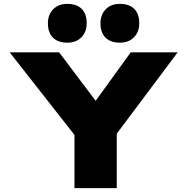

<svg xmlns="http://www.w3.org/2000/svg" viewBox="-20 -970 966 990"><path d="M364 0V-323L380 -254L30 -700H285L542 -359L408 -360L654 -700H896L574 -270L582 -331V0ZM598 -750Q550 -750 524 -776Q498 -802 498 -850Q498 -894 525 -922Q552 -950 598 -950Q646 -950 672 -924.5Q698 -899 698 -850Q698 -806 671 -778Q644 -750 598 -750ZM327 -750Q279 -750 253 -776Q227 -802 227 -850Q227 -894 254 -922Q281 -950 327 -950Q375 -950 401 -924.5Q427 -899 427 -850Q427 -806 400 -778Q373 -750 327 -750Z"/></svg>

Font: Lexend Peta Black
Style: Regular
Weight: 900
Version: Version 1.007